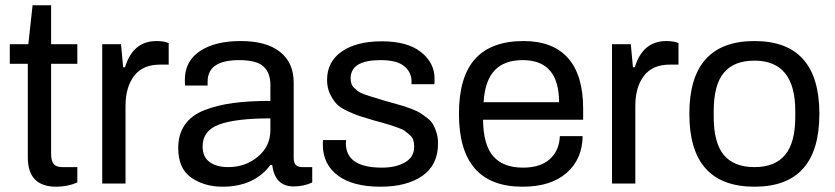

<svg xmlns="http://www.w3.org/2000/svg" viewBox="-20 -693 3154 725"><path d="M192 12Q85 12 85 -99V-452H17V-526H87L103 -673H173V-526H272V-452H173V-112Q173 -86 182.5 -74Q192 -62 216 -62H272V-4Q235 12 192 12Z M366 0V-526H437L445 -439H452Q482 -538 571 -538Q601 -538 617 -530V-449H584Q519 -449 486.5 -406.5Q454 -364 454 -293V0Z M820 12Q752 12 702.5 -22Q653 -56 653 -134Q653 -186 678 -222Q703 -258 752 -277Q801 -296 860.5 -304Q920 -312 1001 -312V-372Q1001 -418 975 -442Q949 -466 883 -466Q764 -466 764 -385V-370H679Q678 -376 678 -392Q678 -462 735 -500Q792 -538 889 -538Q986 -538 1037.5 -497Q1089 -456 1089 -381V-96Q1089 -62 1120 -62H1159V-4Q1127 11 1089 11Q1018 11 1008 -70H1001Q940 12 820 12ZM842 -62Q907 -62 954 -101.5Q1001 -141 1001 -202V-246Q871 -246 808 -223Q745 -200 745 -140Q745 -101 771 -81.5Q797 -62 842 -62Z M1417 12Q1312 12 1255.5 -30.5Q1199 -73 1199 -147Q1199 -159 1200 -164H1287Q1286 -158 1286 -151Q1287 -60 1422 -60Q1475 -60 1509.5 -80Q1544 -100 1544 -139Q1544 -153 1540.5 -164Q1537 -175 1527 -183.5Q1517 -192 1509.5 -198Q1502 -204 1483.5 -210.5Q1465 -217 1456.5 -220Q1448 -223 1424.5 -229.5Q1401 -236 1393 -238Q1357 -249 1340.5 -254Q1324 -259 1294.5 -272.5Q1265 -286 1251.5 -300Q1238 -314 1226.5 -337.5Q1215 -361 1215 -391Q1215 -460 1270.5 -498.5Q1326 -537 1422 -537Q1518 -537 1569.5 -496.5Q1621 -456 1621 -395Q1621 -379 1620 -375H1534V-386Q1534 -420 1506.5 -443Q1479 -466 1417 -466Q1304 -466 1304 -397Q1304 -386 1307 -377Q1310 -368 1317.5 -361Q1325 -354 1331 -349Q1337 -344 1351.5 -338.5Q1366 -333 1374 -330.5Q1382 -328 1401 -322.5Q1420 -317 1428 -314Q1439 -311 1463.5 -304Q1488 -297 1500 -293.5Q1512 -290 1533.5 -282Q1555 -274 1566.5 -266.5Q1578 -259 1593 -247.5Q1608 -236 1615.5 -223Q1623 -210 1628.5 -191.5Q1634 -173 1634 -151Q1634 -70 1575 -29Q1516 12 1417 12Z M1953 12Q1713 12 1713 -263Q1713 -403 1774 -470.5Q1835 -538 1957 -538Q2068 -538 2125 -473.5Q2182 -409 2182 -283V-241H1804Q1805 -146 1842.5 -103Q1880 -60 1955 -60Q2021 -60 2056.5 -92.5Q2092 -125 2094 -179H2180Q2179 -92 2119.5 -40Q2060 12 1953 12ZM1806 -307H2091Q2091 -466 1954 -466Q1884 -466 1847.5 -427Q1811 -388 1806 -307Z M2291 0V-526H2362L2370 -439H2377Q2407 -538 2496 -538Q2526 -538 2542 -530V-449H2509Q2444 -449 2411.5 -406.5Q2379 -364 2379 -293V0Z M2829 12Q2583 12 2583 -263Q2583 -538 2829 -538Q3074 -538 3074 -263Q3074 12 2829 12ZM2829 -62Q2906 -62 2944.5 -108Q2983 -154 2983 -252V-274Q2983 -464 2829 -464Q2751 -464 2713 -418Q2675 -372 2675 -274V-252Q2675 -154 2713 -108Q2751 -62 2829 -62Z"/></svg>

Font: Archivo
Style: Regular
Weight: 400
Designer: Hector Gatti
Foundry: Omnibus-Type
Version: Version 2.001